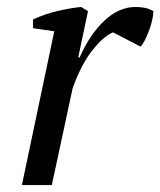

<svg xmlns="http://www.w3.org/2000/svg" viewBox="-20 -532 461 552"><path d="M305 -439Q279 -429 246.5 -388.5Q214 -348 189 -279L129 0H43L136 -442L75 -451V-476Q109 -492 146 -500.5Q183 -509 213 -512L233 -500L205 -367H209Q238 -433 280 -472.5Q322 -512 370 -512Q383 -512 396 -509.5Q409 -507 421 -500Q421 -491 418 -476.5Q415 -462 409.5 -447Q404 -432 397.5 -418.5Q391 -405 384 -398Z"/></svg>

Font: PTSerifItalic
Style: Italic
Weight: 400
Italic angle: -12°
Designer: A.Korolkova, O.Umpeleva, V.Yefimov
Foundry: ParaType Ltd
Version: Version 1.000W OFL